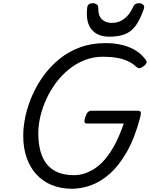

<svg xmlns="http://www.w3.org/2000/svg" viewBox="-20 -1159 935 1198"><path d="M426 19Q357 18 301.5 -5Q246 -28 206.5 -71.5Q167 -115 146 -175.5Q125 -236 125 -312Q125 -370 139 -434.5Q153 -499 181.5 -564Q210 -629 252.5 -687.5Q295 -746 352 -792Q409 -838 480.5 -864Q552 -890 638 -890Q696 -890 744 -878Q792 -866 829 -842.5Q866 -819 890 -784Q898 -773 893.5 -764.5Q889 -756 875 -745Q862 -735 852 -733.5Q842 -732 828 -744Q807 -764 778 -777.5Q749 -791 710.5 -798Q672 -805 623 -805Q562 -805 508.5 -784Q455 -763 410 -726.5Q365 -690 329.5 -642.5Q294 -595 269.5 -541.5Q245 -488 232 -433.5Q219 -379 219 -328Q219 -264 232.5 -215Q246 -166 273.5 -133Q301 -100 342.5 -83Q384 -66 441 -66Q477 -66 512 -78Q547 -90 580.5 -114Q614 -138 644.5 -176.5Q675 -215 702 -267.5Q729 -320 752 -388H525Q510 -388 507.5 -397Q505 -406 512 -428Q520 -451 528.5 -459.5Q537 -468 552 -468H840Q855 -468 858 -459.5Q861 -451 855 -428Q821 -298 771.5 -211.5Q722 -125 664 -74Q606 -23 545 -2Q484 19 426 19ZM662 -930Q589 -930 551.5 -975Q514 -1020 524 -1111Q526 -1126 535 -1132.5Q544 -1139 559 -1139Q574 -1139 583.5 -1131.5Q593 -1124 593 -1111Q592 -1061 616 -1038.5Q640 -1016 677 -1016Q723 -1016 756 -1042.5Q789 -1069 807 -1109Q815 -1127 824 -1133Q833 -1139 847 -1139Q864 -1139 873.5 -1129.5Q883 -1120 878 -1105Q855 -1037 826.5 -998.5Q798 -960 758 -945Q718 -930 662 -930Z"/></svg>

Font: Playwrite DK Uloopet
Style: Regular
Weight: 400
Designer: Veronika Burian, José Scaglione
Foundry: TypeTogether
Version: Version 1.002